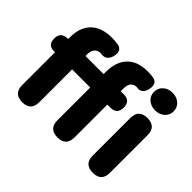

<svg xmlns="http://www.w3.org/2000/svg" viewBox="-163 -1121 1411 1411"><g transform="rotate(45 542.0 -415.5)"><path d="M191 0Q102 0 102 -89V-430H92Q26 -430 26 -498Q26 -562 88 -567L102 -568V-588Q102 -683 152 -739Q210 -802 322 -802Q350 -802 392 -796Q444 -781 428 -718Q420 -686 399.5 -671Q379 -656 348 -663Q347 -663 345 -663Q316 -663 299 -645Q280 -626 280 -589V-569H374H468V-591Q468 -690 516 -747Q572 -813 683 -813Q720 -813 748 -807Q799 -793 782 -725Q775 -696 756.5 -682Q738 -668 711 -674Q710 -674 709 -674Q646 -674 646 -596V-569H678Q747 -569 747 -500Q747 -430 678 -430H646V-89Q646 0 557 0Q468 0 468 -89V-430H280V-89Q280 0 191 0ZM925 0Q835 0 835 -89V-480Q835 -569 925 -569Q1014 -569 1014 -480V-284V-89Q1014 0 925 0ZM924 -648Q880 -648 851 -673.5Q822 -699 822 -739Q822 -779 851 -805Q880 -831 924 -831Q968 -831 997 -805Q1026 -779 1026 -739Q1026 -700 997 -674Q968 -648 924 -648Z"/></g></svg>

Font: GenSenRounded TW H
Style: Regular
Weight: 900
Version: Version 1.501;PS 1;hotconv 16.6.51;makeotf.lib2.5.65220